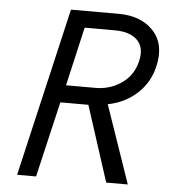

<svg xmlns="http://www.w3.org/2000/svg" viewBox="-51 -735 700 783"><g transform="rotate(5 299.5 -344.0)"><path d="M47.9 1 208 -689H402.3Q496.1 -689 546.1 -634.5Q596.2 -580.1 575.2 -489.7Q560.5 -423.3 511 -377.4Q461.4 -331.5 391.1 -317.9L501 1H412.6L312.5 -308.6H197.8L125.5 1ZM214.8 -379.9H343.8Q402.3 -382.8 446.5 -415.8Q490.7 -448.7 503.4 -505.4Q516.1 -560.5 485.8 -590.6Q455.6 -620.6 393.1 -620.6H270Z"/></g></svg>

Font: HK Grotesk Italic
Style: Regular
Weight: 400
Italic angle: -13°
Designer: Alfredo Marco Pradil and Stefan Peev
Foundry: Hanken Design Co.
Version: Version 1.000;PS 001.000;hotconv 1.0.88;makeotf.lib2.5.64775